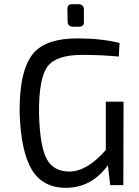

<svg xmlns="http://www.w3.org/2000/svg" viewBox="-20 -887 664 920"><path d="M332 -759Q303 -759 304 -786L303 -843Q302 -867 326 -867H353Q383 -867 382 -840V-783Q383 -759 359 -759ZM549 -616Q464 -624 374 -624Q251 -624 209 -570Q165 -513 167 -342Q171 -188 203 -127Q235 -65 313 -65Q396 -65 487 -168V-400H572L571 0H508L497 -95Q418 13 295 13Q186 13 133 -73Q80 -160 74 -348Q72 -554 142 -634Q203 -703 351 -703Q466 -703 553 -681Z"/></svg>

Font: Taylor Sans
Style: Regular
Weight: 400
Italic angle: -8°
Designer: Natanael Gama
Version: Version 1.001 September 8, 2015